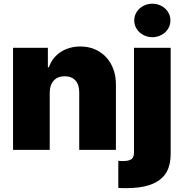

<svg xmlns="http://www.w3.org/2000/svg" viewBox="-20 -801 982 1026"><path d="M49.7 -545.5H235.8V-441.8H241.5Q250.7 -469.1 267.6 -489.9Q284.4 -510.7 306.5 -524.5Q328.5 -538.4 354.8 -545.5Q381 -552.6 409.1 -552.6Q452.4 -552.6 487.6 -537.3Q522.7 -522 547.8 -494.7Q572.8 -467.3 586.3 -429.9Q599.8 -392.4 599.4 -348V0H403.4V-306.8Q403.8 -347.7 383.3 -370.6Q362.9 -393.5 325.3 -393.5Q288.7 -393.5 267.4 -370.4Q246.1 -347.3 245.7 -306.8V0H49.7ZM612.2 203.1V58.2Q618.3 58.9 624.1 59.3Q630 59.7 634.9 59.7Q652.7 59.7 664.4 57Q676.1 54.3 683.1 48.8Q690 43.3 693 34.6Q696 25.9 696 14.2V-545.5H892V18.5Q892 90.2 862.2 130.7Q847.3 150.9 826.2 165Q805 179 778.4 187.9Q751.8 196.7 720 200.6Q688.2 204.5 652 204.5Q641.7 204.5 631.9 204.2Q622.2 203.8 612.2 203.1ZM697.4 -691.8Q697.4 -711.6 705.4 -728Q713.4 -744.3 726.9 -756.2Q740.4 -768.1 757.8 -774.7Q775.2 -781.2 794 -781.2Q813.2 -781.2 830.6 -774.7Q848 -768.1 861.3 -756.4Q874.6 -744.7 882.6 -728.2Q890.6 -711.6 890.6 -691.8Q890.6 -671.9 882.6 -655.4Q874.6 -638.8 861.3 -627.1Q848 -615.4 830.6 -608.8Q813.2 -602.3 794 -602.3Q775.2 -602.3 757.8 -608.8Q740.4 -615.4 726.9 -627.3Q713.4 -639.2 705.4 -655.7Q697.4 -672.2 697.4 -691.8Z"/></svg>

Font: Inter P Black
Style: Regular
Weight: 900
Designer: Rasmus Andersson
Foundry: rsms
Version: Version 3.018;git-588b23468